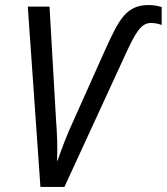

<svg xmlns="http://www.w3.org/2000/svg" viewBox="-20 -740 660 760"><path d="M140 0H235L479 -530C515 -607 537 -649 577 -649C593 -649 608 -646 620 -641V-712C604 -717 589 -720 568 -720C479 -720 450 -661 396 -542L268 -256C246 -209 223 -149 208 -104H206C208 -158 206 -212 202 -262L176 -714H90Z"/></svg>

Font: Noto Sans SemiCondensed
Style: Italic
Weight: 400
Width: 4
Italic angle: -12°
Designer: Monotype Design Team
Foundry: Monotype Imaging Inc.
Version: Version 2.013